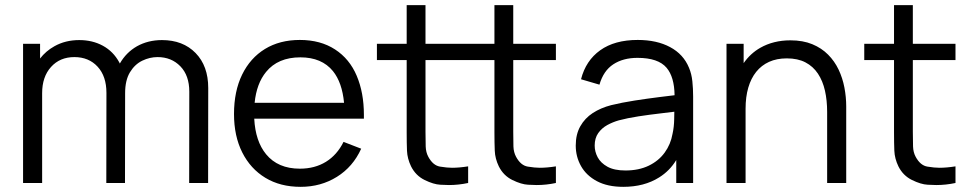

<svg xmlns="http://www.w3.org/2000/svg" viewBox="-20 -710 3764 745"><path d="M714 0 714.5 -354.5Q714.5 -417 679.8 -452.8Q645 -488.5 591.5 -488.5Q561 -488.5 532 -474.5Q503 -460.5 484.2 -429.5Q465.5 -398.5 465.5 -348.5L465 0H392.5L393 -349.5Q393 -414 358.8 -451.2Q324.5 -488.5 268.5 -488.5Q212.5 -488.5 178 -450.2Q143.5 -412 143.5 -348.5V0H69.5V-540H135.5V-483Q158 -512 191 -530.5Q233.5 -554.5 287.5 -554.5Q339 -554.5 379.2 -532.5Q419.5 -510.5 442.5 -468.5Q444 -466 445 -463.5Q469.5 -506.5 511.5 -530.5Q554.5 -554.5 608.5 -554.5Q690 -554.5 739 -504.2Q788 -454 788 -368.5L787.5 0Z M1146.5 15Q1067.5 15 1009.8 -20Q952 -55 920 -118.5Q888 -182 888 -267.5Q888 -356 919.5 -420.5Q951 -485 1008.2 -520Q1065.5 -555 1143.5 -555Q1223.5 -555 1280 -518.2Q1336.5 -481.5 1364.2 -415.8Q1392 -350 1392 -264.5Q1392 -257 1392 -249.5H966.5Q971 -162 1012.5 -111.5Q1058.5 -55.5 1143.5 -55.5Q1201.5 -55.5 1244.8 -82.2Q1288 -109 1313 -159.5L1381.5 -133Q1349.5 -62.5 1287.2 -23.8Q1225 15 1146.5 15ZM1315 -311Q1307.5 -390 1272 -434Q1228.5 -487.5 1145.5 -487.5Q1058.5 -487.5 1012.5 -431Q975.5 -386 968 -311Z M1796.5 0Q1759 8 1722 8Q1714.5 8 1688.5 6.8Q1662.5 5.5 1627.8 -11.5Q1593 -28.5 1575 -64.5Q1560.5 -94.5 1559.2 -125.2Q1558 -156 1558 -195.5V-477H1442.5V-540H1558V-690H1631V-540H1796.5V-477H1631V-198.5Q1631 -164.5 1631.8 -141.8Q1632.5 -119 1642 -101.5Q1660 -68 1687.5 -63.5Q1715 -59 1734 -59Q1762 -59 1796.5 -64.5ZM2137 0Q2099.5 8 2062.5 8Q2055 8 2029 6.8Q2003 5.5 1968.2 -11.5Q1933.5 -28.5 1915.5 -64.5Q1901 -94.5 1899.8 -125.2Q1898.5 -156 1898.5 -195.5V-477H1783V-540H1898.5V-690H1971.5V-540H2137V-477H1971.5V-198.5Q1971.5 -164.5 1972.2 -141.8Q1973 -119 1982.5 -101.5Q2000.5 -68 2028 -63.5Q2055.5 -59 2074.5 -59Q2102.5 -59 2137 -64.5Z M2398.5 15Q2337.5 15 2296.2 -7Q2255 -29 2234.5 -65.5Q2214 -102 2214 -145Q2214 -189 2231.8 -220.2Q2249.5 -251.5 2280.2 -271.5Q2311 -291.5 2351.5 -302Q2392.5 -312 2442.2 -319.8Q2492 -327.5 2540 -333.5Q2571 -337 2597.5 -340.5Q2596.5 -411.5 2566.5 -447Q2534 -485.5 2453.5 -485.5Q2398 -485.5 2359.8 -460.5Q2321.5 -435.5 2306 -381.5L2234.5 -402.5Q2253 -475 2309 -515Q2365 -555 2454.5 -555Q2528.5 -555 2580.2 -527.2Q2632 -499.5 2653.5 -447Q2663.5 -423.5 2666.5 -394.5Q2669.5 -365.5 2669.5 -335.5V0H2604V-89Q2578.5 -47 2537.5 -21.5Q2479.5 15 2398.5 15ZM2407 -48.5Q2458.5 -48.5 2497 -67Q2535.5 -85.5 2559 -117.8Q2582.5 -150 2589.5 -190.5Q2595.5 -216.5 2596 -248Q2596.5 -264.5 2596.5 -276.5Q2571 -273 2543 -270Q2499.5 -265 2457.2 -258.5Q2415 -252 2381 -243Q2358 -236.5 2336.5 -224.8Q2315 -213 2301.2 -193.5Q2287.5 -174 2287.5 -145Q2287.5 -121.5 2299.2 -99.5Q2311 -77.5 2337.2 -63Q2363.5 -48.5 2407 -48.5Z M3189.5 0V-275.5Q3189.5 -320.5 3181 -358.2Q3172.5 -396 3153.8 -424.2Q3135 -452.5 3105.2 -468Q3075.5 -483.5 3033 -483.5Q2994 -483.5 2964.2 -470Q2934.5 -456.5 2914.2 -431.2Q2894 -406 2883.5 -370Q2873 -334 2873 -288V0H2799V-540H2865.5V-465Q2891.5 -502.5 2930 -524.5Q2981 -553.5 3047 -553.5Q3095.5 -553.5 3131.8 -538.5Q3168 -523.5 3193.2 -498Q3218.5 -472.5 3234 -439.8Q3249.5 -407 3256.5 -370.2Q3263.5 -333.5 3263.5 -297V0Z M3687.5 0Q3650 8 3613 8Q3605.5 8 3579.5 6.8Q3553.5 5.5 3518.8 -11.5Q3484 -28.5 3466 -64.5Q3451.5 -94.5 3450.2 -125.2Q3449 -156 3449 -195.5V-477H3333.5V-540H3449V-690H3522V-540H3687.5V-477H3522V-198.5Q3522 -164.5 3522.8 -141.8Q3523.5 -119 3533 -101.5Q3551 -68 3578.5 -63.5Q3606 -59 3625 -59Q3653 -59 3687.5 -64.5Z"/></svg>

Font: Cns Manrope
Style: Regular
Weight: 400
Designer: Mikhail Sharanda
Foundry: Mikhail Sharanda
Version: Version 4.504